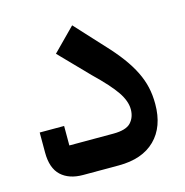

<svg xmlns="http://www.w3.org/2000/svg" viewBox="-83 -598 653 676"><g transform="rotate(-15 243.0 -259.5)"><path d="M139 0Q88 0 59 -27Q30 -54 30 -111V-184H119V-113H279Q326 -113 343.5 -132Q361 -151 361 -180Q361 -210 338 -244Q315 -278 259 -332L157 -437L238 -519L330 -419Q363 -384 385.5 -353.5Q408 -323 422 -294.5Q436 -266 442.5 -237.5Q449 -209 449 -176Q449 -93 402 -46.5Q355 0 269 0Z"/></g></svg>

Font: IBM Plex Sans Arabic Medium
Style: Regular
Weight: 500
Designer: Mike Abbink, Paul van der Laan, Pieter van Rosmalen, Wael Morcos, Khajak Apelian
Foundry: Bold Monday
Version: Version 1.1